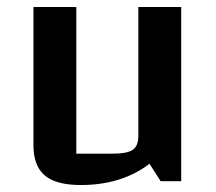

<svg xmlns="http://www.w3.org/2000/svg" viewBox="-20 -520 620 551"><path d="M500 0H441L409 -50Q329 11 212 11Q141 11 108.5 -16.5Q76 -44 76 -103V-500H199V-79H302Q345 -79 361 -90Q377 -101 377 -130V-500H500Z"/></svg>

Font: Changa Medium
Style: Regular
Weight: 500
Designer: Eduardo Rodriguez Tunni
Foundry: Eduardo Rodriguez Tunni
Version: Version 2.002; ttfautohint (v1.5) -l 8 -r 50 -G 150 -x 14 -H